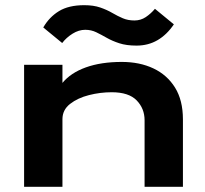

<svg xmlns="http://www.w3.org/2000/svg" viewBox="-20 -721 790 741"><path d="M73 0V-471H221V-401Q253 -440 311.5 -461Q370 -482 450 -482Q519 -482 572 -457Q625 -432 655.5 -383Q686 -334 686 -260V0H538V-257Q538 -302 507.5 -333.5Q477 -365 411 -365Q367 -365 323.5 -354Q280 -343 250.5 -320Q221 -297 221 -261V0ZM578 -687 651 -627Q624 -587 588 -566Q552 -545 507 -545Q468 -545 440.5 -554Q413 -563 392 -575Q371 -587 351.5 -596.5Q332 -606 309 -606Q284 -606 260 -591Q236 -576 220 -555L147 -615Q170 -655 207.5 -678Q245 -701 305 -701Q341 -701 367 -692Q393 -683 413.5 -671Q434 -659 454 -650.5Q474 -642 499 -642Q523 -642 542.5 -655Q562 -668 578 -687Z"/></svg>

Font: Inconsolata ExtraExpanded Black
Style: Regular
Weight: 900
Width: 8
Monospace: yes
Designer: Raph Levien, Cyreal, Brenton Simpson
Foundry: Raph Levien, Cyreal, Google
Version: Version 3.001; ttfautohint (v1.8.2.53-6de2)